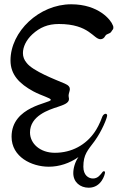

<svg xmlns="http://www.w3.org/2000/svg" viewBox="-20 -716 549 896"><path d="M394 160C454 160 470 97 470 89C470 85 468 83 465 83C463 83 461 84 459 86C449 99 437 117 414 117C393 117 369 102 369 62C369 5 389 -14 421 -57C456 -105 480 -166 480 -177C480 -182 477 -185 473 -185C468 -185 462 -181 458 -173C445 -137 431 -113 422 -100C381 -40 315 -3 236 -3C167 -3 120 -46 120 -98C120 -176 209 -204 249 -217C275 -226 302 -234 302 -254C302 -259 300 -264 300 -269C300 -280 306 -291 306 -300C306 -309 301 -318 282 -326C240 -344 133 -384 104 -423C93 -436 87 -451 87 -468C87 -497 102 -529 131 -556C166 -588 203 -604 255 -604C397 -604 416 -533 449 -533C458 -533 466 -538 471 -548C479 -561 492 -556 500 -569C504 -577 509 -578 509 -586C509 -589 509 -594 506 -599C498 -622 441 -696 312 -696C163 -696 29 -569 29 -434C29 -367 71 -325 135 -290C176 -268 217 -259 217 -250C217 -234 34 -221 34 -78C34 16 127 62 208 62C256 62 305 46 346 17C330 40 322 69 322 92C322 134 354 160 394 160Z"/></svg>

Font: Engagement
Style: Regular
Weight: 400
Designer: Astigmatic (AOETI)
Foundry: Astigmatic (AOETI)
Version: Version 1.000